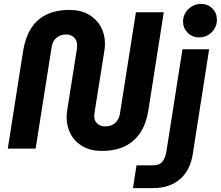

<svg xmlns="http://www.w3.org/2000/svg" viewBox="-20 -763 1134 986"><path d="M502 12Q446 12 405.5 -11Q365 -34 343.5 -73.5Q322 -113 322 -162Q322 -173 323.5 -184.5Q325 -196 327 -209L374 -506Q375 -512 375.5 -519Q376 -526 376 -532Q376 -555 360.5 -570.5Q345 -586 320 -586Q300 -586 284 -578Q268 -570 258 -555.5Q248 -541 245 -520L163 0H20L99 -503Q110 -570 139 -616.5Q168 -663 217.5 -687.5Q267 -712 337 -712Q394 -712 434.5 -689Q475 -666 497 -627Q519 -588 519 -539Q519 -528 518 -517.5Q517 -507 515 -496L467 -194Q466 -185 465 -178.5Q464 -172 464 -167Q464 -142 480 -128Q496 -114 520 -114Q541 -114 557 -122Q573 -130 583 -145Q593 -160 596 -180L678 -700H821L742 -197Q732 -131 702 -84Q672 -37 622.5 -12.5Q573 12 502 12ZM663 203 681 86H765Q800 86 815 66Q830 46 835 12L917 -510H1054L970 28Q957 112 904 157.5Q851 203 765 203ZM1003 -571Q967 -571 943.5 -595Q920 -619 920 -652Q920 -677 932.5 -697.5Q945 -718 966 -730.5Q987 -743 1012 -743Q1047 -743 1070.5 -719.5Q1094 -696 1094 -661Q1094 -637 1082 -616.5Q1070 -596 1049.5 -583.5Q1029 -571 1003 -571Z"/></svg>

Font: MuseoModerno Thin SemiBold
Style: Italic
Weight: 600
Italic angle: -9°
Version: Version 1.003